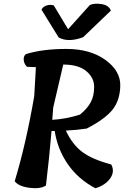

<svg xmlns="http://www.w3.org/2000/svg" viewBox="-20 -1012 692 1032"><path d="M119 -721Q208 -749 336.5 -749Q465 -749 546.5 -690Q628 -631 626.5 -551.5Q625 -472 584 -421.5Q543 -371 446 -321Q393 -313 334 -310Q369 -235 422.5 -195Q476 -155 578 -128Q598 -90 572.5 -53.5Q547 -17 493 0Q400 -49 344.5 -129.5Q289 -210 274 -308H257Q246 -174 227 -15Q197 5 138.5 -2.5Q80 -10 59 -38Q119 -235 164 -495L173 -651L125 -653Q109 -669 107.5 -690Q106 -711 119 -721ZM320 -665 266 -434Q265 -423 263.5 -401Q262 -379 261 -368Q334 -372 410 -396Q450 -429 468 -463Q486 -497 486 -545.5Q486 -594 444 -629.5Q402 -665 320 -665ZM576 -955 427 -812Q346 -782 295 -811L203 -960Q211 -976 230 -982.5Q249 -989 269 -983L346 -855L463 -985Q486 -996 525.5 -990Q565 -984 576 -955Z"/></svg>

Font: Tillana SemiBold
Style: Regular
Weight: 600
Designer: Lipi Raval (Devanagari, Latin), Jonny Pinhorn (Latin)
Foundry: Indian Type Foundry
Version: Version 2.003;PS 1.0;hotconv 1.0.79;makeotf.lib2.5.61930; tt